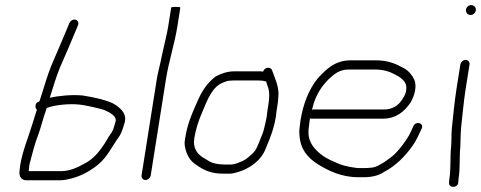

<svg xmlns="http://www.w3.org/2000/svg" viewBox="-20 -707 1889 754"><path d="M163.8 -283C194.2 -295.2 253.6 -300.9 294.9 -296C314.6 -293.8 374.5 -280.7 389.6 -275C406.8 -267.1 443.1 -251.3 432.8 -226C429.8 -215.6 427.4 -208 424.4 -198C418.3 -183.1 407.1 -173.4 400 -158C375.7 -117.6 348.6 -81.4 306.8 -62C284.6 -49.4 253.6 -35 221.5 -35H92.5L92.9 -37C93.7 -42.3 94.4 -48.7 94.9 -56C95.8 -62 97 -67.3 98.4 -72C108.5 -107.7 115.6 -140.4 128.4 -173C141.5 -207.4 149.2 -244.5 163.8 -283ZM83.8 1H215.8C226.5 1 237.1 -0.3 247.5 -3C293.8 -12.6 331.4 -33.5 364.5 -60C401.5 -89.8 420.9 -134 449.4 -173C457.7 -186.8 463.1 -203.3 467.8 -220C482 -259.4 453.8 -280.8 433.7 -295C409 -312.5 345.3 -325.7 304.6 -332C264.6 -336.1 209.7 -331.1 176.2 -323L177 -328C189.4 -367.7 200.1 -403.5 214.7 -440C234.4 -485 263.8 -553 281.4 -596L286.3 -608C288.4 -612.7 288.4 -617.2 286.4 -621.5C279.9 -635.7 259.1 -631.3 252.7 -617L247.8 -605C229.9 -561.1 200.8 -494.5 181 -448C166.4 -410.7 155.8 -375.1 142.7 -333L134.9 -309L132.8 -308C116.2 -303.5 116.6 -283.4 124.7 -276C124.2 -272.7 123.5 -270.7 122.8 -270C116.9 -250 111.5 -232.7 106.5 -218C90 -163 68.1 -114.4 58.6 -54C58.2 -47.3 57.6 -41.7 56.9 -37C53.4 -14.9 63.4 1 83.8 1Z M551 0C560.2 0 570.4 -8.8 571.9 -18C591.9 -144.3 611.9 -270.7 631.9 -397C642.8 -466 665.7 -534.8 676.7 -604L688.2 -677C688.5 -679 682.7 -680 670.7 -680C658.7 -680 652.5 -679 652.2 -677L640.7 -604C635.3 -570.2 625.6 -535.6 618.4 -501L610.3 -463C605.6 -440.4 599.6 -420.3 595.9 -397C575.9 -270.7 555.9 -144.3 535.9 -18C534.4 -8.8 541.8 0 551 0Z M1025.3 -387C1026.2 -384.3 1027.1 -381.3 1027.9 -378L1033.3 -362C1038.9 -345.8 1038 -321.8 1034.2 -298L1030.4 -274C1029 -265.3 1028 -257 1027.4 -249C1026.4 -242.3 1024.9 -235 1023 -227L1016.8 -201C1014.9 -193 1012.8 -186.3 1010.7 -181C1001.5 -161.1 992.8 -130.7 979.9 -113C966.6 -98.3 943.6 -76.6 923.2 -71C913.5 -66.5 899.8 -61 886.7 -61H860.7C835 -61 810.4 -66.4 796.2 -77L776.1 -89C754 -103.7 736.9 -125.7 743 -164C745 -172.7 746.7 -181.3 748.1 -190C752.4 -207.9 758.2 -226.1 764.5 -243C786 -291.3 802.7 -351.3 843.1 -376.5C849.9 -380.7 871.2 -390 880.8 -390C886.2 -390.7 891.3 -391 895.9 -391H995.9C1008.1 -391 1016.2 -389.7 1025.3 -387ZM1013.5 -426C1009.6 -426.7 1006 -427 1002.6 -427H901.6C873.1 -427 848.7 -418.4 827.5 -407C799.6 -386.8 776.6 -355.9 760.8 -321C742.6 -280.7 723.2 -239.2 712.4 -192C709.2 -172 703.1 -152.4 705.5 -136C710.8 -101 725.7 -74.2 753.2 -58C778.9 -39.8 808.2 -25 855 -25H881C890.3 -25 899.9 -26.7 909.8 -30C957.3 -42.4 1005.9 -75.8 1023.6 -124C1040 -162.6 1055.9 -201.4 1063.6 -250C1064.2 -258 1065.1 -266 1066.4 -274L1070.2 -298C1071.4 -305.3 1072.1 -312.3 1072.5 -319L1073.7 -339C1072.9 -373 1060.2 -397.6 1051.2 -424L1047.6 -433C1040.6 -446.7 1017.8 -442.2 1013.5 -426Z M1204.7 -276C1205.8 -278.7 1206.5 -280.7 1206.7 -282C1218.7 -331.8 1241.3 -366.3 1270.7 -396C1292.2 -416.1 1312.7 -434 1349.7 -434H1452.7C1485 -434 1507.4 -426.7 1528.4 -416C1549.5 -405.3 1580.5 -388.3 1575.2 -355C1575.7 -344 1567.3 -327.9 1561.7 -320C1547.8 -295.1 1522.9 -277 1488.9 -277H1208.9C1208.2 -277 1206.8 -276.7 1204.7 -276ZM1197.3 -242C1199.2 -241.3 1201.2 -241 1203.2 -241H1483.2C1535.7 -241 1567.6 -268.7 1592.1 -304C1608 -331 1618.2 -369 1606.9 -394C1598.7 -412.1 1584.2 -429.4 1566.5 -439C1536.9 -455.1 1506 -470 1458.4 -470H1355.4C1294.1 -470 1258 -432.4 1225.9 -397C1193.5 -355.7 1170.6 -300.5 1159.9 -233C1158.5 -224.3 1157.4 -215.3 1156.6 -206C1154.9 -195.3 1154.7 -185.7 1156 -177C1159.2 -120.1 1189.2 -86.4 1229.2 -61.5C1269.1 -36.8 1320.9 -11 1386.7 -11H1406.7C1439.3 -11 1466 -17 1486.9 -31C1533.9 -55.6 1570 -91.9 1600.4 -135C1615.5 -155.3 1624.5 -178.7 1636 -202C1646.2 -224.9 1612.7 -232.6 1603.6 -212C1597.7 -200.1 1591.8 -184.5 1584.2 -172C1569.2 -147 1550 -122 1530.2 -102C1522.1 -93.6 1501.6 -79.1 1491.4 -72C1472 -60.8 1457.5 -48 1430.6 -48C1425.2 -47.3 1419.1 -47 1412.4 -47H1392.4C1386.4 -47 1381.2 -47.3 1376.6 -48C1346.2 -51.9 1319.7 -58.2 1296.1 -70C1274.1 -79 1252.4 -90.5 1236.5 -104C1210 -126.5 1184.6 -155.5 1192.9 -208C1193.7 -216.7 1194.6 -225 1195.9 -233Z M1787.9 -454 1772.4 -356C1765 -309.5 1760 -253.8 1754.8 -207C1751.9 -181.2 1753.9 -154 1751.3 -128C1747 -86 1751.5 -47.3 1744.5 -3L1743.3 11C1742.9 33.2 1779.2 31.6 1779.6 9L1780.8 -5C1787.9 -49.8 1783.3 -86.8 1787.7 -131C1789 -155.4 1788.4 -183.2 1791.1 -209C1796.2 -254.8 1801.1 -309.8 1808.4 -356L1823.9 -454C1825.4 -463.2 1818 -472 1808.8 -472C1799.5 -472 1789.4 -463.2 1787.9 -454ZM1810 -669.5C1808.3 -658.4 1816.2 -648 1827.6 -648C1838 -648 1847 -656.3 1848.6 -666.5C1850.4 -677.8 1841.3 -687 1830.3 -687C1820.4 -687 1811.6 -679.4 1810 -669.5Z"/></svg>

Font: CiSf OpenHand
Style: Obl
Weight: 400
Foundry: Cannot Into Space Fonts
Version: Version 0.7892